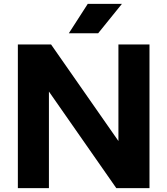

<svg xmlns="http://www.w3.org/2000/svg" viewBox="-20 -969 862 989"><path d="M72 0V-740H243L619 -201H590V-740H750V0H579L203 -539H232V0ZM334.5 -797.5 432 -949H608L485.5 -797.5Z"/></svg>

Font: Encode Sans SC SemiExpanded
Style: Bold
Weight: 700
Width: 6
Designer: Multiple Designers
Foundry: Impallari Type
Version: Version 3.002